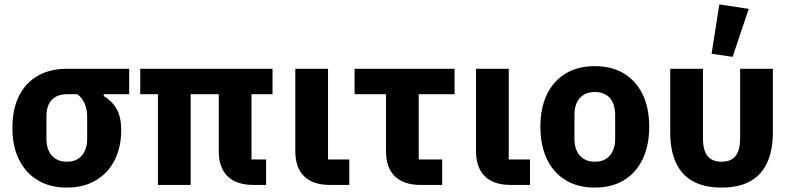

<svg xmlns="http://www.w3.org/2000/svg" viewBox="-20 -836 3573 868"><path d="M564 -410H449V-402Q488 -378 508 -342Q528 -306 528 -247Q528 -171 498.5 -112.5Q469 -54 414 -21Q359 12 282 12Q205 12 150 -21.5Q95 -55 65.5 -115.5Q36 -176 36 -257Q36 -342 65.5 -401.5Q95 -461 150 -493Q205 -525 282 -525H564ZM330 -410H282Q239 -410 214.5 -385Q190 -360 190 -310V-209Q190 -160 214.5 -132.5Q239 -105 282 -105Q326 -105 350 -132.5Q374 -160 374 -209V-310Q374 -343 362.5 -368.5Q351 -394 330 -410Z M1117 -410V-115H1183V0H1125Q1049 0 1009 -39Q969 -78 969 -153V-410H842V0H694V-410H614V-525H1212V-410Z M1559 -115V0H1471Q1395 0 1355 -39Q1315 -78 1315 -153V-525H1463V-115Z M1979 0H1881Q1805 0 1765 -39Q1725 -78 1725 -153V-410H1583V-525H2035V-410H1873V-115H1979Z M2376 -115V0H2288Q2212 0 2172 -39Q2132 -78 2132 -153V-525H2280V-115Z M2669 12Q2592 12 2537 -21.5Q2482 -55 2452.5 -117Q2423 -179 2423 -263Q2423 -348 2452.5 -409Q2482 -470 2537 -503.5Q2592 -537 2669 -537Q2746 -537 2801 -503.5Q2856 -470 2885.5 -409Q2915 -348 2915 -263Q2915 -179 2885.5 -117Q2856 -55 2801 -21.5Q2746 12 2669 12ZM2669 -105Q2713 -105 2737 -132.5Q2761 -160 2761 -209V-316Q2761 -366 2737 -393Q2713 -420 2669 -420Q2626 -420 2601.5 -393Q2577 -366 2577 -316V-209Q2577 -160 2601.5 -132.5Q2626 -105 2669 -105Z M3158 -525V-210Q3158 -175 3167 -151.5Q3176 -128 3194.5 -116.5Q3213 -105 3242 -105Q3271 -105 3289.5 -116.5Q3308 -128 3317 -151.5Q3326 -175 3326 -210V-525H3474V-239Q3474 -156 3448 -100Q3422 -44 3370.5 -16Q3319 12 3242 12Q3165 12 3113.5 -16Q3062 -44 3036 -100Q3010 -156 3010 -239V-525ZM3365 -796 3292 -579 3197 -593 3232 -816Z"/></svg>

Font: IBM Plex Sans Var
Style: Regular
Weight: 400
Designer: Mike Abbink, Paul van der Laan, Pieter van Rosmalen
Foundry: Bold Monday
Version: Version 3.000